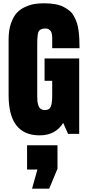

<svg xmlns="http://www.w3.org/2000/svg" viewBox="-20 -804 530 1153"><path d="M142.6 213.9V68.4H325.2V209.5L275.4 329.1H172.4L204.6 213.9ZM388.7 0 359.4 -65.9Q313.5 8.8 217.8 8.8Q31.7 8.8 31.7 -231.9V-568.8Q31.7 -624 46.4 -665Q61 -706.1 82.3 -728.3Q103.5 -750.5 134.3 -763.7Q165 -776.9 190.2 -780.5Q215.3 -784.2 244.6 -784.2Q280.8 -784.2 310.1 -779.1Q339.4 -773.9 360.6 -763.2Q381.8 -752.4 397.9 -739Q414.1 -725.6 424.6 -705.8Q435.1 -686 441.7 -666.7Q448.2 -647.5 451.7 -620.4Q455.1 -593.3 456.3 -569.8Q457.5 -546.4 457.5 -514.6H293.5V-576.2Q293.5 -594.7 289.6 -606.9Q285.6 -619.1 278.6 -624.3Q271.5 -629.4 265.6 -631.1Q259.8 -632.8 252.4 -632.8Q237.8 -632.8 228.8 -628.9Q219.7 -625 214.6 -619.1Q209.5 -613.3 207 -597.9Q204.6 -582.5 204.1 -568.8Q203.6 -555.2 203.6 -525.9V-225.1Q203.6 -208 204.8 -196.3Q206.1 -184.6 210.4 -170.9Q214.8 -157.2 224.9 -150.1Q234.9 -143.1 250.5 -143.1Q276.4 -143.1 284.9 -163.3Q293.5 -183.6 293.5 -229V-318.8H247.6V-453.1H455.6V0Z"/></svg>

Font: Anton
Style: Regular
Weight: 400
Foundry: vernon adams
Version: Version 1.000